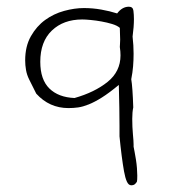

<svg xmlns="http://www.w3.org/2000/svg" viewBox="-20 -361 508 572"><path d="M388 180Q386 184 382 187.5Q378 191 371 191Q363 191 358 180Q353 169 349.5 149.5Q346 130 342.5 103Q339 76 336 45V14Q336 -9 335.5 -39.5Q335 -70 334 -108Q305 -84 283.5 -70.5Q262 -57 244.5 -50Q227 -43 213 -41Q199 -39 184 -39Q127 -39 88 -82L67 -124Q60 -138 57.5 -152.5Q55 -167 55 -181Q55 -223 72 -253Q89 -283 114.5 -301.5Q140 -320 171 -328.5Q202 -337 230 -337Q256 -337 281.5 -332.5Q307 -328 329 -321Q344 -341 364 -341Q376 -341 377.5 -329Q379 -317 379 -304Q379 -293 378 -280Q377 -267 375 -252Q378 -226 378 -201Q378 -182 376.5 -163.5Q375 -145 371 -125Q375 -102 377 -41Q374 -27 374 -7Q374 18 376 39Q378 60 378 69V76Q379 81 381 91.5Q383 102 385 114.5Q387 127 388 140Q389 153 389 162Q389 176 388 180ZM337 -221Q337 -225 337.5 -230.5Q338 -236 338 -243Q338 -251 337.5 -259Q337 -267 337 -278Q329 -285 314 -289.5Q299 -294 282.5 -297Q266 -300 250 -301.5Q234 -303 225 -303Q169 -303 134.5 -270Q100 -237 100 -177Q100 -124 127 -97.5Q154 -71 202 -69Q262 -86 300.5 -117Q339 -148 339 -196Q339 -202 338.5 -208Q338 -214 337 -221Z"/></svg>

Font: Gaegu Light
Style: Regular
Weight: 300
Designer: JIKJI
Foundry: JIKJI
Version: Version 1.00